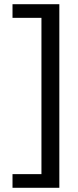

<svg xmlns="http://www.w3.org/2000/svg" viewBox="-20 -744 370 907"><path d="M39.1 78.6H175.8V-659.7H39.1V-724.1H260.3V143.1H39.1Z"/></svg>

Font: Oxygen
Style: Regular
Weight: 400
Designer: Vernon Adams
Foundry: Vernon Adams
Version: Version Release 0.2.3 webfont; ttfautohint (v0.93.3-1d66) -l